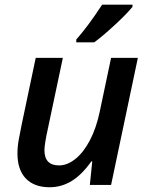

<svg xmlns="http://www.w3.org/2000/svg" viewBox="-20 -786 630 816"><path d="M247.1 -540 184.1 -242.2Q168.9 -173.3 168.9 -147.9Q168.9 -83 231 -83Q266.1 -83 300.8 -110.8Q335.4 -138.7 362.3 -190.2Q389.2 -241.7 403.8 -311L452.1 -540H565.9L452.1 0H361.8L372.1 -100.1H368.2Q328.1 -43.5 284.7 -16.8Q241.2 9.8 190.9 9.8Q125.5 9.8 89.8 -27.3Q54.2 -64.5 54.2 -133.8Q54.2 -164.6 60.1 -194.6Q65.9 -224.6 71.8 -254.9L131.8 -540ZM304.2 -618.2Q351.6 -670.9 414.1 -766.1H543V-756.8Q516.6 -724.6 465.8 -678Q415 -631.3 380.4 -606H304.2Z"/></svg>

Font: TypoPRO Open Sans
Style: Italic
Weight: 600
Italic angle: -12°
Foundry: Ascender Corporation
Version: Version 1.10